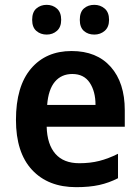

<svg xmlns="http://www.w3.org/2000/svg" viewBox="-20 -764 578 794"><path d="M276 -553Q380 -553 438 -487.5Q496 -422 496 -308V-240H173Q175 -167 209 -128Q243 -89 308 -89Q353 -89 390.5 -98.5Q428 -108 468 -128V-27Q431 -8 390.5 1Q350 10 295 10Q179 10 112.5 -61.5Q46 -133 46 -268Q46 -407 108 -480Q170 -553 276 -553ZM279 -458Q234 -458 207 -426Q180 -394 175 -330H375Q375 -386 351 -422Q327 -458 279 -458ZM113 -682Q113 -714 130.5 -729Q148 -744 173 -744Q198 -744 215.5 -728.5Q233 -713 233 -682Q233 -652 215.5 -636.5Q198 -621 173 -621Q148 -621 130.5 -636Q113 -651 113 -682ZM310 -682Q310 -714 327 -729Q344 -744 370 -744Q395 -744 413 -728.5Q431 -713 431 -682Q431 -652 413 -636.5Q395 -621 370 -621Q344 -621 327 -636Q310 -651 310 -682Z"/></svg>

Font: Noto Sans Bengali SemiCondensed SemiBold
Style: Regular
Weight: 600
Width: 4
Designer: Joana Ranito - Universal Thirst; Jelle Bosma - Monotype Design Team
Foundry: Universal Thirst ehf.
Version: Version 3.000; ttfautohint (v1.8.4.7-5d5b)